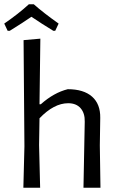

<svg xmlns="http://www.w3.org/2000/svg" viewBox="-26 -884 566 904"><path d="M122 -805C153.3 -783.7 187.7 -761.7 225 -739H234L250 -773C202 -807 163 -837.3 133 -864H110C77.3 -834 38.7 -803.7 -6 -773L10 -739H20C62 -765 96 -787 122 -805ZM353.5 -374.5C367.2 -358.8 373.7 -337.7 373 -311L367 0H447L444 -199L446 -329C446.7 -372.3 433.8 -405.7 407.5 -429C381.2 -452.3 343 -464 293 -464C249.7 -453.3 207.3 -429.7 166 -393H160L164 -702L85 -695L89 -195L84 0H163L158 -201L160 -327C205.3 -374.3 250.3 -398 295 -398C320.3 -398 339.8 -390.2 353.5 -374.5Z"/></svg>

Font: Alegreya Sans
Style: Regular
Weight: 400
Designer: Juan Pablo del Peral
Foundry: Huerta Tipografica
Version: Version 1.000;PS 001.000;hotconv 1.0.70;makeotf.lib2.5.58329